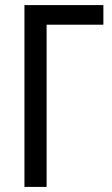

<svg xmlns="http://www.w3.org/2000/svg" viewBox="-20 -734 439 754"><path d="M386 -714V-637H163V0H76V-714Z"/></svg>

Font: Avrile Sans Condensed
Style: Regular
Weight: 400
Width: 3
Designer: Monotype Design Team
Foundry: Monotype Imaging Inc.
Version: Version 2.001;September 10, 2019;FontCreator 11.5.0.2425 64-